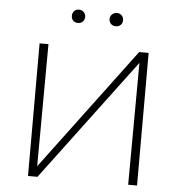

<svg xmlns="http://www.w3.org/2000/svg" viewBox="-57 -895 889 949"><g transform="rotate(5 387.5 -420.5)"><path d="M658 0H614L617 -605L164 0H117V-658H161L158 -52L611 -658H658ZM264 -808Q264 -822 273 -831.5Q282 -841 297 -841Q311 -841 320.5 -831.5Q330 -822 330 -808Q330 -793 320.5 -784Q311 -775 297 -775Q282 -775 273 -784Q264 -793 264 -808ZM451 -808Q451 -822 461 -831.5Q471 -841 485 -841Q499 -841 508.5 -831.5Q518 -822 518 -808Q518 -793 508.5 -784Q499 -775 485 -775Q470 -775 460.5 -784Q451 -793 451 -808Z"/></g></svg>

Font: Ysabeau Light
Style: Regular
Weight: 300
Designer: Christian Thalmann (Catharsis Fonts)
Version: Version 0.003